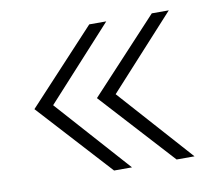

<svg xmlns="http://www.w3.org/2000/svg" viewBox="-60 -552 714 623"><g transform="rotate(-10 296.5 -240.5)"><path d="M268 0 48 -241 271 -481H327L110 -243L327 0ZM474 0 254 -241 477 -481H533L316 -243L533 0Z"/></g></svg>

Font: Red Hat Text VF
Style: Regular
Weight: 300
Designer: Pentagram, MCKL
Foundry: Pentagram, MCKL
Version: Version 1.023